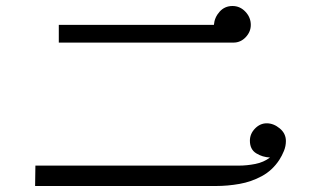

<svg xmlns="http://www.w3.org/2000/svg" viewBox="-20 -688 1040 640"><path d="M933 -218Q933 -201 926.5 -185Q920 -169 911 -155Q888 -120 853 -101Q818 -82 778.5 -75Q739 -68 700 -68H97L98 -136H777Q803 -136 831 -141.5Q859 -147 880 -163Q855 -164 834 -177Q813 -190 813 -219Q813 -242 830 -259.5Q847 -277 869 -277Q892 -277 912.5 -260Q933 -243 933 -218ZM816 -605Q816 -582 799 -564Q782 -546 758 -546H176V-605H693Q695 -630 712 -649Q729 -668 755 -668Q780 -668 798 -649Q816 -630 816 -605Z"/></svg>

Font: Kaisei Opti Medium
Style: Regular
Weight: 500
Designer: Font-Kai, 金井和夫
Foundry: KAZUO KANAI
Version: Version 5.003